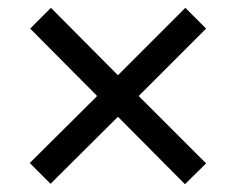

<svg xmlns="http://www.w3.org/2000/svg" viewBox="-20 -503 603 490"><path d="M506 -430 335 -259V-257L506 -86L452 -33L282 -204H280L109 -34L56 -87L227 -257V-259L57 -430L110 -483L280 -312H282L453 -483Z"/></svg>

Font: Varela
Style: Regular
Weight: 400
Designer: Joe Prince
Foundry: Joe Prince
Version: Version 1.000